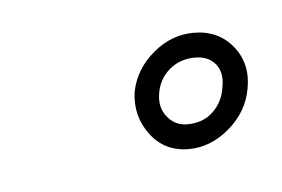

<svg xmlns="http://www.w3.org/2000/svg" viewBox="-25 -717 210 143"><g transform="rotate(-5 80.0 -646.0)"><path d="M112 -603Q128.5 -603 142.5 -615Q156.5 -627 159.5 -644Q163 -662.5 152.2 -675.8Q141.5 -689 123 -689Q106.5 -689 92.8 -677.5Q79 -666 75.5 -649Q73 -631 83.5 -617Q94 -603 112 -603ZM112.5 -621.5Q103.5 -621.5 97.8 -628.5Q92 -635.5 93.5 -645.5Q95 -656.5 103 -663.5Q111 -670.5 122.5 -670.5Q132.5 -670.5 137.8 -664Q143 -657.5 141 -647Q139.5 -636 132 -628.8Q124.5 -621.5 112.5 -621.5Z"/></g></svg>

Font: Anybody Condensed ExtraLight
Style: Italic
Weight: 250
Width: 3
Italic angle: -10°
Version: Version 1.113;gftools[0.9.25]